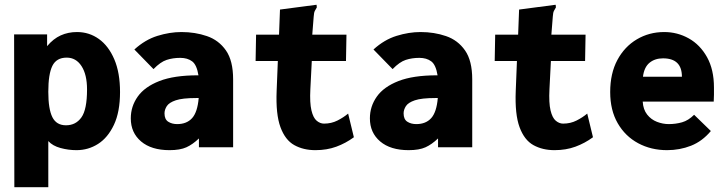

<svg xmlns="http://www.w3.org/2000/svg" viewBox="-20 -616 3040 803"><path d="M40 167 39 -472H177V-423Q203 -454 234 -468Q265 -482 302 -482Q353 -482 393.5 -453Q434 -424 458 -368Q482 -312 482 -231Q482 -148 456.5 -94Q431 -40 390 -14Q349 12 300 12Q266 12 233 3Q200 -6 182 -26V167ZM256 -92Q297 -92 320.5 -125Q344 -158 344 -242Q344 -304 321 -339.5Q298 -375 259 -375Q216 -375 199 -340.5Q182 -306 182 -232Q182 -160 199 -126Q216 -92 256 -92Z M689 12Q613 12 570 -24.5Q527 -61 527 -121Q527 -171 556 -212Q585 -253 646.5 -277Q708 -301 807 -301H810Q803 -345 783.5 -359.5Q764 -374 734 -374Q703 -374 677 -365.5Q651 -357 622 -327L542 -409Q587 -450 638.5 -466Q690 -482 739 -482Q796 -482 845.5 -465Q895 -448 925 -405Q955 -362 955 -284V0H812V-37Q786 -12 759.5 0Q733 12 689 12ZM668 -142Q668 -117 683.5 -107Q699 -97 721 -97Q761 -97 783.5 -122Q806 -147 811 -206Q804 -206 800 -206Q743 -206 715 -196.5Q687 -187 677.5 -172Q668 -157 668 -142Z M1299 12Q1249 12 1211 -9Q1173 -30 1153 -84Q1133 -138 1137 -236L1142 -361H1049L1051 -471H1147L1151 -576L1295 -595L1304 -596L1305 -585Q1301 -578 1297 -571Q1293 -564 1292 -547L1286 -471H1429L1427 -361H1284L1278 -243Q1275 -186 1282.5 -154.5Q1290 -123 1304.5 -111Q1319 -99 1335 -99Q1366 -99 1391.5 -112Q1417 -125 1436 -141L1460 -42Q1426 -17 1386.5 -2.5Q1347 12 1299 12Z M1689 12Q1613 12 1570 -24.5Q1527 -61 1527 -121Q1527 -171 1556 -212Q1585 -253 1646.5 -277Q1708 -301 1807 -301H1810Q1803 -345 1783.5 -359.5Q1764 -374 1734 -374Q1703 -374 1677 -365.5Q1651 -357 1622 -327L1542 -409Q1587 -450 1638.5 -466Q1690 -482 1739 -482Q1796 -482 1845.5 -465Q1895 -448 1925 -405Q1955 -362 1955 -284V0H1812V-37Q1786 -12 1759.5 0Q1733 12 1689 12ZM1668 -142Q1668 -117 1683.5 -107Q1699 -97 1721 -97Q1761 -97 1783.5 -122Q1806 -147 1811 -206Q1804 -206 1800 -206Q1743 -206 1715 -196.5Q1687 -187 1677.5 -172Q1668 -157 1668 -142Z M2299 12Q2249 12 2211 -9Q2173 -30 2153 -84Q2133 -138 2137 -236L2142 -361H2049L2051 -471H2147L2151 -576L2295 -595L2304 -596L2305 -585Q2301 -578 2297 -571Q2293 -564 2292 -547L2286 -471H2429L2427 -361H2284L2278 -243Q2275 -186 2282.5 -154.5Q2290 -123 2304.5 -111Q2319 -99 2335 -99Q2366 -99 2391.5 -112Q2417 -125 2436 -141L2460 -42Q2426 -17 2386.5 -2.5Q2347 12 2299 12Z M2770 12Q2703 12 2649 -17Q2595 -46 2563.5 -100.5Q2532 -155 2532 -231Q2532 -309 2562 -365Q2592 -421 2643.5 -451.5Q2695 -482 2758 -482Q2813 -482 2860.5 -455.5Q2908 -429 2937 -377Q2966 -325 2966 -250Q2966 -238 2966 -220Q2966 -202 2965 -191H2668Q2670 -158 2686.5 -137Q2703 -116 2727.5 -106.5Q2752 -97 2777 -97Q2806 -97 2832.5 -104.5Q2859 -112 2883 -136L2953 -68Q2917 -25 2870 -6.5Q2823 12 2770 12ZM2669 -295H2832Q2832 -372 2753 -372Q2719 -372 2696.5 -353.5Q2674 -335 2669 -295Z"/></svg>

Font: Inconsolata Black
Style: Regular
Weight: 900
Monospace: yes
Designer: Raph Levien, Cyreal, Brenton Simpson
Foundry: Raph Levien, Cyreal, Google
Version: Version 3.001; ttfautohint (v1.8.2.53-6de2)